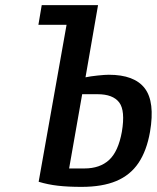

<svg xmlns="http://www.w3.org/2000/svg" viewBox="-20 -720 613 750"><path d="M298 10Q246 10 206.5 5.5Q167 1 131 -10L240 -623H130L143 -700H363L314 -418Q333 -422 361.5 -425Q390 -428 405 -428Q505 -428 545.5 -375Q586 -322 566 -205Q553 -131 521 -83.5Q489 -36 434.5 -13Q380 10 298 10ZM250 -62H310Q370 -62 406 -95Q442 -128 456 -205Q470 -288 445.5 -320Q421 -352 361 -352H301Z"/></svg>

Font: Cuprum SemiBold
Style: Italic
Weight: 600
Italic angle: -10°
Version: Version 3.000